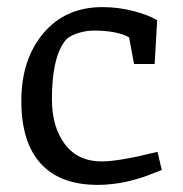

<svg xmlns="http://www.w3.org/2000/svg" viewBox="-20 -510 515 540"><path d="M423 -83 435 -32Q433 -31 419.5 -26Q406 -21 396.5 -17Q387 -13 368.5 -7.5Q350 -2 334 1.5Q318 5 296.5 7.5Q275 10 255 10Q149 10 94.5 -50Q40 -110 40 -226Q40 -343 102 -416.5Q164 -490 268 -490Q314 -490 357 -478.5Q400 -467 422 -453L415 -330H357L343 -405Q309 -424 243 -424Q219 -424 194 -415Q169 -406 160 -391Q126 -343 126 -231Q126 -153 162.5 -104.5Q199 -56 266 -56Q315 -56 423 -83Z"/></svg>

Font: Enriqueta
Style: Regular
Weight: 400
Designer: Viviana Monsalve, Gustavo Ibarra
Foundry: Viviana Monsalve, Gustavo Ibarra
Version: Version 1.002